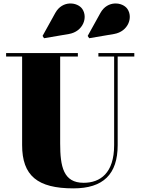

<svg xmlns="http://www.w3.org/2000/svg" viewBox="-20 -1050 794 1085"><path d="M625 -858C704.5 -872 733 -951.5 700 -999.5C673 -1038.5 588 -1050 547.5 -977L475.5 -847L484 -834ZM370 -858C449.5 -872 478 -951.5 445 -999.5C418 -1038.5 333 -1050 292.5 -977L220.5 -847L229 -834ZM14.5 -750V-730.5H105V-230C105 -57 192 14.5 395 14.5C563 14.5 645 -65 645 -230V-730.5H739V-750H536V-730.5H625V-230C625 -71.5 546.5 -17 452.5 -17C338.5 -17 320 -108 320 -240V-730.5H420V-750Z"/></svg>

Font: Bodoni* 11pt Fatface
Style: Regular
Weight: 900
Version: Version 2.3